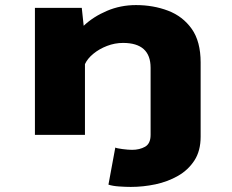

<svg xmlns="http://www.w3.org/2000/svg" viewBox="-20 -531 915 756"><path d="M117.5 0V-500H302L309.5 -429.5Q347.5 -465.5 401 -488.2Q454.5 -511 515.5 -511Q583.5 -511 641.5 -489Q699.5 -467 734.8 -417.5Q770 -368 770 -285V7.5Q770 63 745.5 100.8Q721 138.5 680.8 161.5Q640.5 184.5 592 194.8Q543.5 205 495 205Q474.5 205 449 203.2Q423.5 201.5 407 196L434 50Q439.5 53 462.2 56Q485 59 500 59Q529.5 59 551.2 46.8Q573 34.5 573 0V-264Q573 -362 464.5 -362Q432 -362 401.5 -350.2Q371 -338.5 347.8 -319.5Q324.5 -300.5 314.5 -278.5V0Z"/></svg>

Font: Trispace SemiExpanded ExtraBold
Style: Regular
Weight: 800
Width: 6
Designer: Tyler Finck
Foundry: Etcetera Type Company
Version: Version 1.210; ttfautohint (v1.8.3)